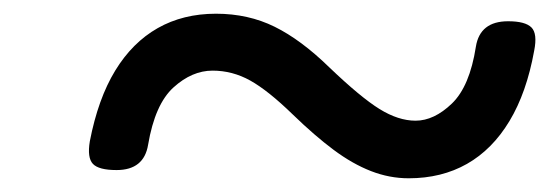

<svg xmlns="http://www.w3.org/2000/svg" viewBox="-20 -576 803 280"><path d="M576 -316Q548 -316 521 -326.5Q494 -337 466.5 -357.5Q439 -378 407 -409Q371 -444 345 -458.5Q319 -473 290 -473Q260 -473 233 -448.5Q206 -424 196 -365Q190 -328 150 -328Q124 -328 115.5 -337Q107 -346 111 -370Q123 -432 148 -473Q173 -514 210 -535Q247 -556 295 -556Q342 -556 380.5 -537Q419 -518 460 -478Q506 -434 533.5 -417Q561 -400 586 -400Q613 -400 639 -425Q665 -450 674 -508Q680 -545 721 -545Q746 -545 755 -536Q764 -527 759 -502Q748 -441 723 -399.5Q698 -358 661 -337Q624 -316 576 -316Z"/></svg>

Font: Playwrite TZ
Style: Regular
Weight: 400
Designer: Veronika Burian, José Scaglione
Foundry: TypeTogether
Version: Version 1.002